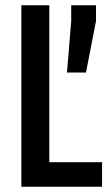

<svg xmlns="http://www.w3.org/2000/svg" viewBox="-20 -708 420 728"><path d="M61 0V-688H167V-93H367V0ZM234 -433 250 -628V-688H344V-628L306 -433Z"/></svg>

Font: Saira Condensed SemiBold
Style: Regular
Weight: 600
Width: 3
Designer: Hector Gatti with collaboration of the Omnibus-Type team
Foundry: Omnibus-Type
Version: Version 1.100